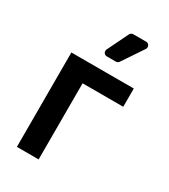

<svg xmlns="http://www.w3.org/2000/svg" viewBox="-191 -870 845 961"><g transform="rotate(30 231.5 -389.5)"><path d="M66.1 -545.5H426.8V-440H191.8V0H66.1ZM209.2 -637.8Q209.2 -629.3 215 -623.2Q220.9 -617.2 229.8 -617.2H281.6Q286.9 -617.2 291.5 -619.7Q296.2 -622.2 299 -626.4L380 -747.2Q383.5 -752.1 383.5 -758.5Q383.5 -767 377.7 -773.3Q371.8 -779.5 362.9 -779.5H289.1Q283 -779.5 277.9 -776.3Q272.7 -773.1 270.2 -767.8L211.3 -647Q209.2 -642.4 209.2 -637.8Z"/></g></svg>

Font: DeltaSans SemiBold
Style: Regular
Weight: 600
Designer: Rasmus Andersson
Foundry: rsms
Version: Version 3.012